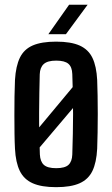

<svg xmlns="http://www.w3.org/2000/svg" viewBox="-20 -785 476 814"><path d="M73.5 -158 348 -487.5 386.5 -441.5 85 -85.5ZM218 8.5Q156 8.5 118.8 -8Q81.5 -24.5 64 -60.2Q46.5 -96 43.5 -154.5Q42 -181 41.5 -218.2Q41 -255.5 41 -296.5Q41 -337.5 41.5 -376.5Q42 -415.5 43.5 -446Q47 -505 64.5 -540.8Q82 -576.5 119.2 -592.5Q156.5 -608.5 218 -608.5Q281 -608.5 318 -591.8Q355 -575 372 -539.5Q389 -504 392 -446Q393 -417 393.8 -379.8Q394.5 -342.5 394.5 -302.2Q394.5 -262 393.8 -223.5Q393 -185 392 -154.5Q389 -96 371.8 -60.2Q354.5 -24.5 317.5 -8Q280.5 8.5 218 8.5ZM218 -72Q255.5 -72 270.5 -86.2Q285.5 -100.5 286.5 -130Q288 -175 288.8 -217.2Q289.5 -259.5 289.8 -300.8Q290 -342 289 -384Q288 -426 286.5 -471Q285.5 -501 270 -514.5Q254.5 -528 218 -528Q181.5 -528 165.5 -513.5Q149.5 -499 148.5 -470Q147.5 -433 146.8 -391.8Q146 -350.5 145.8 -307Q145.5 -263.5 146.5 -219Q147.5 -174.5 149 -130.5Q150.5 -100 166 -86Q181.5 -72 218 -72ZM185 -640 273 -765H351.5L259.5 -640Z"/></svg>

Font: Big Shoulders Medium
Style: Regular
Weight: 500
Designer: Patric King
Foundry: XO Type Co
Version: Version 2.002